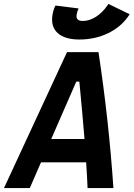

<svg xmlns="http://www.w3.org/2000/svg" viewBox="-52 -960 682 980"><path d="M-31.7 0 290 -693.8H450.7Q503.4 -346.2 526.9 0H395Q393.6 -32.7 391.8 -65.7Q390.1 -98.6 387.7 -131.3H157.2L100.1 0ZM209.5 -250.5H379.4Q373.5 -323.7 366.7 -397Q359.9 -470.2 353 -543.5H337.4ZM353 -758.3Q278.3 -758.3 242.2 -791.5Q213.9 -817.9 213.9 -859.9Q213.9 -871.1 215.8 -883.8Q220.2 -910.6 231 -931.6L349.1 -917Q345.7 -909.2 343 -901.4Q340.3 -893.6 339.4 -886.7Q338.4 -881.8 338.4 -877.9Q338.4 -853 370.6 -853Q403.8 -853 437.3 -874Q470.7 -895 496.1 -932.1L501.5 -939.9L609.9 -887.2L603.5 -877.9Q564.9 -821.8 498.8 -790Q432.6 -758.3 353 -758.3Z"/></svg>

Font: CaskaydiaCove NF
Style: Bold Italic
Weight: 700
Italic angle: -10°
Designer: Aaron Bell
Foundry: Saja Typeworks
Version: Version 2111.001; VTT 6.35;Nerd Fonts 3.2.1